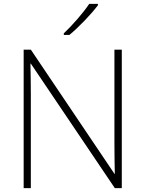

<svg xmlns="http://www.w3.org/2000/svg" viewBox="-20 -970 751 990"><path d="M485 -943V-950H440C412 -907 351 -837 309 -798V-790H338C390 -833 452 -899 485 -943ZM608 0V-714H570V-231C570 -181 571 -120 572 -74H570L139 -714H102V0H139V-481C139 -538 138 -587 137 -642H139L572 0Z"/></svg>

Font: Noto Sans Ethiopic ExtraLight
Style: Regular
Weight: 200
Designer: Monotype Design Team
Foundry: Monotype Imaging Inc.
Version: Version 2.102